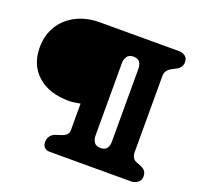

<svg xmlns="http://www.w3.org/2000/svg" viewBox="-123 -834 1001 968"><g transform="rotate(20 378.0 -350.0)"><path d="M675.5 0H237.5Q221.5 0 210.8 -10Q200 -20 200 -37Q200 -58 210 -71Q220 -84 235 -89.5L266 -99.5Q302 -111 302 -138V-281.5Q284.5 -278.5 270 -276.2Q255.5 -274 242 -274Q135 -274 73.2 -329.2Q11.5 -384.5 11.5 -477Q11.5 -543.5 42.2 -593.8Q73 -644 128 -672Q183 -700 255.5 -700H679.5Q696 -700 710.8 -689.8Q725.5 -679.5 725.5 -659Q725.5 -642.5 718.2 -631.8Q711 -621 699.5 -615L674 -601.5Q642 -585 642 -554V-146.5Q642 -110 669.5 -99.5L695.5 -89.5Q709.5 -83.5 717.8 -73Q726 -62.5 726 -45Q726 -21.5 709 -10.8Q692 0 675.5 0ZM516 -154.5V-545.5Q516 -567.5 506.2 -581.5Q496.5 -595.5 472 -595.5Q448 -595.5 438 -580Q428 -564.5 428 -545.5V-154.5Q428 -136 438 -120.8Q448 -105.5 472 -105.5Q496.5 -105.5 506.2 -119.5Q516 -133.5 516 -154.5Z"/></g></svg>

Font: Fraunces 9pt Soft Black
Style: Regular
Weight: 900
Version: Version 1.000;[b76b70a41]